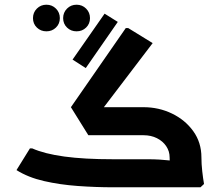

<svg xmlns="http://www.w3.org/2000/svg" viewBox="-20 -795 936 815"><path d="M392 -302 281 -340 514 -676H524L628 -612ZM461 0Q387 0 310.5 -5.5Q234 -11 166.5 -26.5Q99 -42 50 -73L107 -165H117Q169 -142 253 -130.5Q337 -119 461 -119H543V0ZM543 0V-119H609Q634 -119 658.5 -117.5Q683 -116 699 -114Q715 -112 715 -112V0ZM700 -127Q700 -153 685.5 -174.5Q671 -196 646 -208.5Q621 -221 589 -221H454V-232L468 -340H589Q654 -340 710 -313Q766 -286 800.5 -238Q835 -190 835 -127ZM712 0Q707 -34 703.5 -67.5Q700 -101 700 -127H835Q835 -99 838.5 -68Q842 -37 846 -14L831 0ZM355 -221 281 -340H589V-221ZM344 -506 288 -542 424 -737 480 -702ZM177 -662Q153 -662 136.5 -678Q120 -694 120 -718Q120 -742 136.5 -758.5Q153 -775 177 -775Q201 -775 217.5 -758.5Q234 -742 234 -718Q234 -694 217.5 -678Q201 -662 177 -662ZM305 -662Q281 -662 264.5 -678Q248 -694 248 -718Q248 -742 264.5 -758.5Q281 -775 305 -775Q329 -775 345.5 -758.5Q362 -742 362 -718Q362 -694 345.5 -678Q329 -662 305 -662Z"/></svg>

Font: Fustat ExtraBold
Style: Regular
Weight: 800
Designer: Mohamed Gaber, Khaled Hosny, Laura Garcia Mut
Foundry: Kief Type Foundry, Alif Type Foundry, Hard Type Foundry
Version: Version 1.007